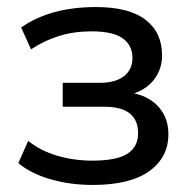

<svg xmlns="http://www.w3.org/2000/svg" viewBox="-20 -516 542 545"><path d="M243 9Q180 9 124 -7Q68 -23 32 -53L60 -116Q95 -88 142.5 -74Q190 -60 242 -60Q311 -60 341.5 -79.5Q372 -99 372 -138Q372 -213 276 -213H158V-281H265Q307 -281 331.5 -299.5Q356 -318 356 -352Q356 -387 328.5 -407Q301 -427 240 -427Q190 -427 148 -414Q106 -401 68 -376L40 -438Q123 -496 252 -496Q346 -496 393 -460Q440 -424 440 -359Q440 -321 419 -292.5Q398 -264 361 -251Q406 -241 432 -210.5Q458 -180 458 -135Q458 -69 403.5 -30Q349 9 243 9Z"/></svg>

Font: Nunito Sans Medium
Style: Regular
Weight: 500
Designer: Vernon Adams
Foundry: Vernon Adams
Version: Version 3.101; ttfautohint (v1.8.4.7-5d5b);gftools[0.9.27]